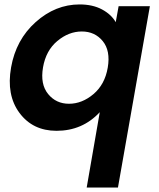

<svg xmlns="http://www.w3.org/2000/svg" viewBox="-20 -582 718 866"><path d="M339 -562Q398 -562 440 -539.5Q482 -517 502 -482L515 -554H656L512 264H371L430 -76Q352 8 235 8Q128 8 68 -72.5Q8 -153 30 -278Q52 -403 141 -482.5Q230 -562 339 -562ZM291 -114Q350 -114 401.5 -157.5Q453 -201 466 -277Q479 -353 443.5 -396.5Q408 -440 349 -440Q290 -440 238.5 -397Q187 -354 174 -278Q161 -202 197 -158Q233 -114 291 -114Z"/></svg>

Font: Poppins SemiBold
Style: Italic
Weight: 600
Italic angle: -10°
Designer: Ninad Kale (Devanagari), Jonny Pinhorn (Latin)
Foundry: Indian Type Foundry
Version: Version 3.200;PS 1.000;hotconv 16.6.54;makeotf.lib2.5.65590